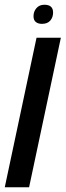

<svg xmlns="http://www.w3.org/2000/svg" viewBox="-23 -789 276 809"><path d="M-2.9 0 130.9 -629.9H233.4L99.6 0ZM153.8 -688.5Q137.7 -688.5 127.9 -696.3Q118.2 -704.1 118.2 -720.7Q118.2 -740.2 130.4 -754.6Q142.6 -769 164.1 -769Q200.7 -769 200.7 -736.3Q200.7 -715.8 188.7 -702.1Q176.8 -688.5 153.8 -688.5Z"/></svg>

Font: Open Sans Condensed SemiBold
Style: Italic
Weight: 600
Width: 3
Italic angle: -12°
Designer: Monotype Design Team
Foundry: Monotype Imaging Inc.
Version: Version 3.000; ttfautohint (v1.8.4)